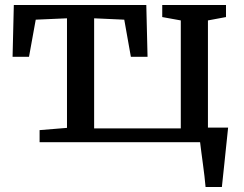

<svg xmlns="http://www.w3.org/2000/svg" viewBox="-20 -571 978 771"><path d="M139 0V-48.5L249 -57.5V-497.5L123.5 -492L96.5 -343H30.5L35.5 -551H567.5L572.5 -343H505.5L479 -492L358 -497.5V-55.5H706V-489L631.5 -502.5V-551H887.5V-502.5L815 -489V0ZM805.5 180Q804 160 801 136Q798 112 794.8 87.2Q791.5 62.5 788.5 40Q785.5 17.5 783.5 0L740 -58.5H896Q894 -39 891.5 -15Q889 9 886.2 35.2Q883.5 61.5 880.8 87.5Q878 113.5 875.5 137.2Q873 161 871 180Z"/></svg>

Font: Merriweather 28pt Medium
Style: Regular
Weight: 500
Version: Version 2.100